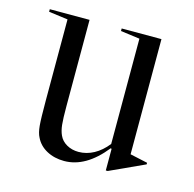

<svg xmlns="http://www.w3.org/2000/svg" viewBox="-73 -498 589 583"><g transform="rotate(15 221.5 -207.0)"><path d="M421 -50V-45L312 5H306V-63L303 -64Q244 10 176 10Q145 10 121 -3Q97 -16 86 -39Q79 -52 77 -74.5Q75 -97 75 -153V-408L15 -416V-424H140V-153Q140 -113 142 -94.5Q144 -76 150 -63Q157 -47 173.5 -37.5Q190 -28 211 -28Q236 -28 259 -40.5Q282 -53 301 -77V-408L241 -416V-424H366V-62Z"/></g></svg>

Font: Libre Caslon Display
Style: Regular
Weight: 400
Designer: Pablo Impallari, Rodrigo Fuenzalida
Foundry: Pablo Impallari, Rodrigo Fuenzalida
Version: Version 1.100; ttfautohint (v1.6) -l 8 -r 50 -G 200 -x 14 -D